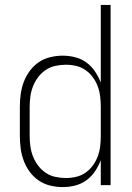

<svg xmlns="http://www.w3.org/2000/svg" viewBox="-20 -755 540 783"><path d="M236 8Q211 8 185.5 2Q160 -4 138.5 -18.5Q117 -33 101.5 -54Q86 -75 77 -99Q68 -123 64.5 -148.5Q61 -174 61 -200V-320Q61 -346 64.5 -371.5Q68 -397 77 -421Q86 -445 101.5 -466Q117 -487 138.5 -501.5Q160 -516 185.5 -522Q211 -528 236 -528Q262 -528 287 -521.5Q312 -515 332.5 -500Q353 -485 367.5 -463.5Q382 -442 391 -418V-735H431V0H391V-102Q382 -78 367.5 -56.5Q353 -35 332.5 -20Q312 -5 287 1.5Q262 8 236 8ZM249 -29Q270 -29 291 -34Q312 -39 329 -51Q346 -63 358.5 -80Q371 -97 378.5 -117Q386 -137 388.5 -158Q391 -179 391 -200V-320Q391 -341 388.5 -362Q386 -383 378.5 -403Q371 -423 358.5 -440Q346 -457 329 -469Q312 -481 291 -486Q270 -491 249 -491Q228 -491 206.5 -486.5Q185 -482 167 -470Q149 -458 136 -441Q123 -424 115 -404Q107 -384 104 -362.5Q101 -341 101 -320V-200Q101 -179 104 -157.5Q107 -136 115 -116Q123 -96 136 -79Q149 -62 167 -50Q185 -38 206.5 -33.5Q228 -29 249 -29Z"/></svg>

Font: Zed Sans Extralight
Style: Regular
Weight: 200
Designer: Belleve Invis
Foundry: Belleve Invis
Version: Version 1.0.0; ttfautohint (v1.8.4)